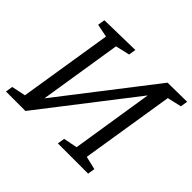

<svg xmlns="http://www.w3.org/2000/svg" viewBox="-159 -904 1109 1109"><g transform="rotate(45 395.5 -349.0)"><path d="M791 -698 784 -654 697 -634 606 -63 687 -44 680 0H433L440 -44L525 -61L604 -563L168 0H9L16 -44L102 -62L193 -633L113 -649L120 -693L368 -698L361 -654L274 -634L194 -129L633 -696Z"/></g></svg>

Font: Bitter Pro
Style: Italic
Weight: 400
Italic angle: -9°
Designer: Sol Matas, and Bitter project Authors
Foundry: Sol Matas
Version: Version 1.010